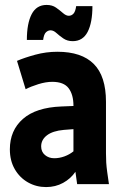

<svg xmlns="http://www.w3.org/2000/svg" viewBox="-20 -747 507 779"><path d="M20 -141Q20 -218 73 -264.5Q126 -311 229 -315L278 -317V-318Q278 -363 258.5 -389Q239 -415 192 -415Q166 -415 135.5 -405.5Q105 -396 84 -385L49 -500Q79 -513 123 -525Q167 -537 213 -537Q311 -537 360.5 -487.5Q410 -438 410 -334V-125Q410 -104 411 -87.5Q412 -71 415 -49L422 0H293L286 -50Q267 -22 236 -5Q205 12 167 12Q127 12 93.5 -7Q60 -26 40 -60.5Q20 -95 20 -141ZM147 -153Q147 -131 162.5 -118Q178 -105 200 -105Q221 -105 241.5 -112.5Q262 -120 278 -133V-223L239 -220Q194 -216 170.5 -198Q147 -180 147 -153ZM89 -585Q89 -652 108.5 -689.5Q128 -727 169 -727Q192 -727 207.5 -716Q223 -705 235.5 -694Q248 -683 259 -683Q270 -683 278 -691.5Q286 -700 289 -722H355Q355 -655 335.5 -617.5Q316 -580 275 -580Q253 -580 237 -591Q221 -602 209 -613Q197 -624 185 -624Q175 -624 166.5 -616Q158 -608 155 -585Z"/></svg>

Font: Radio Canada Condensed
Style: Bold
Weight: 700
Width: 3
Designer: Charles Daoud, Etienne Aubert Bonn, Alexandre Saumier Demers, Jacques Le Bailly
Foundry: Radio-Canada
Version: Version 2.104; ttfautohint (v1.8.4.7-5d5b);gftools[0.9.28.de